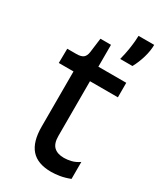

<svg xmlns="http://www.w3.org/2000/svg" viewBox="-188 -802 746 882"><g transform="rotate(30 185.0 -361.0)"><path d="M239 10Q167 10 132.5 -29Q98 -68 98 -148V-441H20L21 -517H69Q94 -517 105.5 -526Q117 -535 120 -556L130 -633H186V-517H334V-440H186V-150Q186 -110 204.5 -92.5Q223 -75 258 -75Q276 -75 296.5 -80Q317 -85 337 -99V-9Q309 2 284 6Q259 10 239 10ZM255 -598Q264 -633 268 -659.5Q272 -686 273.5 -704Q275 -722 275 -732H358Q358 -701 347.5 -665Q337 -629 320 -598Z"/></g></svg>

Font: Bricolage Grotesque 16pt
Style: Regular
Weight: 400
Version: Version 1.001;gftools[0.9.33.dev8+g029e19f]